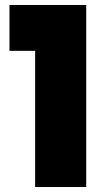

<svg xmlns="http://www.w3.org/2000/svg" viewBox="-20 -751 427 771"><path d="M18.1 -546.9V-731H326.2V0H121.1V-546.9Z"/></svg>

Font: Poppins ExtraBold
Style: Regular
Weight: 800
Designer: Ninad Kale (Devanagari), Jonny Pinhorn (Latin)
Foundry: Indian Type Foundry
Version: 4.004